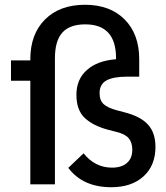

<svg xmlns="http://www.w3.org/2000/svg" viewBox="-20 -772 697 804"><path d="M446 12Q327 12 266 -69L330 -130Q378 -70 449 -70Q489 -70 511.5 -89.5Q534 -109 534 -145Q534 -175 519 -193Q504 -211 466 -220L435 -228Q370 -245 335 -278Q300 -311 300 -375Q300 -440 344 -479Q388 -518 466 -524V-528Q466 -670 337 -670Q272 -670 241 -635.5Q210 -601 210 -528V0H107V-434H26V-519H107V-524Q107 -629 168.5 -690.5Q230 -752 336 -752Q441 -752 502 -690.5Q563 -629 563 -524V-451H513Q454 -451 425.5 -435Q397 -419 397 -382Q397 -351 414.5 -335.5Q432 -320 470 -310L500 -302Q568 -285 599.5 -250.5Q631 -216 631 -157Q631 -79 581 -33.5Q531 12 446 12Z"/></svg>

Font: Anuphan Medium
Style: Regular
Weight: 500
Designer: Mike Abbink, Paul van der Laan, Pieter van Rosmalen, Mint Tantisuwanna
Foundry: Bold Monday; Cadson Demak
Version: Version 3.002;hotconv 1.0.109;makeotfexe 2.5.65596